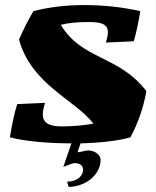

<svg xmlns="http://www.w3.org/2000/svg" viewBox="-20 -543 617 758"><path d="M112 -499C95 -471 72 -426 55 -387C104 -209 274 -151 349 -55C313 -48 265 -44 223 -44C175 -44 149 -57 149 -92C149 -104 152 -119 158 -137L48 -132C37 -100 26 -44 19 -1C79 15 171 23 262 23L230 116C246 110 265 101 276 101C295 101 308 111 308 127C308 148 289 174 245 174L251 195C329 193 377 138 377 90V85C374 64 350 51 329 51C315 51 299 58 286 58L298 23C375 21 448 13 495 -1C527 -62 545 -114 558 -183C450 -325 303 -306 220 -445C251 -453 287 -456 328 -456C377 -456 406 -450 406 -415C406 -405 403 -391 398 -375L508 -380C518 -411 527 -459 534 -499C458 -516 385 -523 310 -523C241 -523 173 -515 112 -499Z"/></svg>

Font: Ruslan Display
Style: Regular
Weight: 400
Designer: Denis Masharov, Vladimir Rabdu
Foundry: Denis Masharov, Vladimir Rabdu
Version: Version 1.001